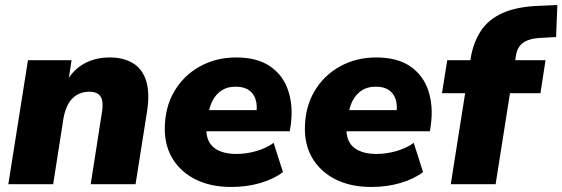

<svg xmlns="http://www.w3.org/2000/svg" viewBox="-20 -731 2232 762"><path d="M13 0 91 -492H264L251 -407H244Q270 -454 314 -478.5Q358 -503 416 -503Q469 -503 506.5 -481Q544 -459 559.5 -412Q575 -365 564 -291L518 0H340L385 -288Q389 -314 385.5 -331.5Q382 -349 369.5 -358Q357 -367 334 -367Q307 -367 285.5 -354.5Q264 -342 251 -318.5Q238 -295 232 -262L191 0Z M897 11Q818 11 759 -17.5Q700 -46 667 -98Q634 -150 634 -219Q634 -304 671.5 -368Q709 -432 773.5 -467.5Q838 -503 917 -503Q1001 -503 1052.5 -467.5Q1104 -432 1124 -371Q1144 -310 1134 -236L1130 -210H779L791 -294H1013L997 -281Q1002 -312 994.5 -336Q987 -360 967.5 -373.5Q948 -387 915 -387Q883 -387 861 -373Q839 -359 825.5 -335Q812 -311 808 -281L801 -242Q795 -203 806.5 -175.5Q818 -148 846.5 -134Q875 -120 917 -120Q958 -120 997.5 -131.5Q1037 -143 1066 -164L1103 -48Q1066 -20 1012.5 -4.5Q959 11 897 11Z M1453 11Q1374 11 1315 -17.5Q1256 -46 1223 -98Q1190 -150 1190 -219Q1190 -304 1227.5 -368Q1265 -432 1329.5 -467.5Q1394 -503 1473 -503Q1557 -503 1608.5 -467.5Q1660 -432 1680 -371Q1700 -310 1690 -236L1686 -210H1335L1347 -294H1569L1553 -281Q1558 -312 1550.5 -336Q1543 -360 1523.5 -373.5Q1504 -387 1471 -387Q1439 -387 1417 -373Q1395 -359 1381.5 -335Q1368 -311 1364 -281L1357 -242Q1351 -203 1362.5 -175.5Q1374 -148 1402.5 -134Q1431 -120 1473 -120Q1514 -120 1553.5 -131.5Q1593 -143 1622 -164L1659 -48Q1622 -20 1568.5 -4.5Q1515 11 1453 11Z M1769 0 1826 -361H1734L1755 -492H1864L1845 -477L1848 -500Q1858 -561 1887.5 -607Q1917 -653 1974 -679Q2031 -705 2122 -708L2192 -711L2187 -584L2132 -581Q2098 -580 2075.5 -571.5Q2053 -563 2041.5 -547Q2030 -531 2027 -506L2023 -480L2011 -492H2145L2125 -361H2004L1947 0Z"/></svg>

Font: Nunito Sans 12pt ExtraLight 12pt Black
Style: Italic
Weight: 900
Italic angle: -9°
Version: Version 3.101;gftools[0.9.27]